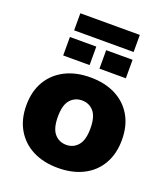

<svg xmlns="http://www.w3.org/2000/svg" viewBox="-147 -910 896 1025"><g transform="rotate(20 301.0 -397.5)"><path d="M301 11Q219 11 158 -20Q97 -51 63 -109Q29 -167 29 -246Q29 -326 63 -383.5Q97 -441 158 -472Q219 -503 301 -503Q383 -503 444 -472Q505 -441 538.5 -383.5Q572 -326 572 -246Q572 -167 538.5 -109Q505 -51 444 -20Q383 11 301 11ZM301 -120Q341 -120 367 -150Q393 -180 393 -246Q393 -313 367 -342.5Q341 -372 301 -372Q260 -372 234 -342.5Q208 -313 208 -246Q208 -180 234 -150Q260 -120 301 -120ZM132 -709V-806H470V-709ZM123 -563V-668H273V-563ZM329 -563V-668H479V-563Z"/></g></svg>

Font: Nunito Sans 12pt ExtraLight 12pt Black
Style: Regular
Weight: 900
Version: Version 3.101;gftools[0.9.27]